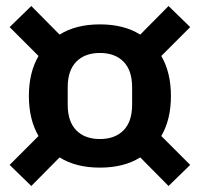

<svg xmlns="http://www.w3.org/2000/svg" viewBox="-20 -668 664 638"><path d="M312 -111Q232 -111 178 -145L84 -50L12 -120L108 -216Q76 -271 76 -349Q76 -427 108 -482L12 -578L84 -648L178 -553Q232 -587 312 -587Q392 -587 446 -553L540 -648L612 -578L516 -482Q548 -427 548 -349Q548 -271 516 -216L612 -120L540 -50L446 -145Q392 -111 312 -111ZM312 -206Q362 -206 390.5 -235Q419 -264 419 -320V-378Q419 -434 390.5 -463Q362 -492 312 -492Q262 -492 233.5 -463Q205 -434 205 -378V-320Q205 -264 233.5 -235Q262 -206 312 -206Z"/></svg>

Font: IBM Plex Sans KR SemiBold
Style: Regular
Weight: 600
Designer: Mike Abbink; Paul van der Laan; Pieter van Rosmalen; Wujin Sim; Chorong Kim; Dohee Lee;
Foundry: Sandoll Inc.
Version: Version 1.000